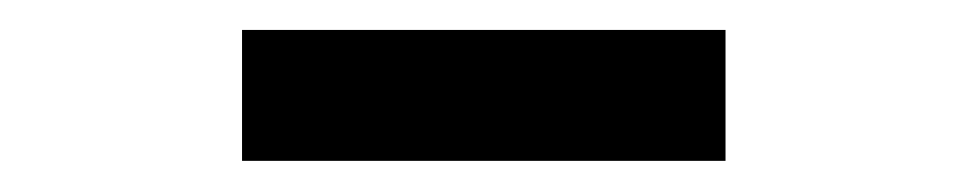

<svg xmlns="http://www.w3.org/2000/svg" viewBox="-20 -731 640 127"><path d="M140.1 -624.6V-711.2H459.9V-624.6Z"/></svg>

Font: Red Hat Display
Style: Regular
Weight: 300
Designer: Pentagram, MCKL
Foundry: Pentagram, MCKL
Version: Version 1.023